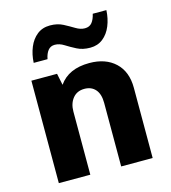

<svg xmlns="http://www.w3.org/2000/svg" viewBox="-111 -835 822 925"><g transform="rotate(-15 300.0 -373.0)"><path d="M68 0V-511H196L208 -453Q255 -521 359 -521Q440 -521 488 -476Q536 -431 536 -350V0H379V-317Q379 -361 359 -384Q339 -407 304 -407Q267 -407 246 -381Q225 -355 225 -315V0ZM101 -591Q103 -633 117.5 -668Q132 -703 158.5 -724Q185 -745 223 -745Q260 -745 287.5 -730.5Q315 -716 338 -702Q361 -688 383 -688Q406 -688 418.5 -703.5Q431 -719 437 -746H505Q503 -704 488.5 -668.5Q474 -633 447.5 -612Q421 -591 384 -591Q346 -591 318 -605.5Q290 -620 267 -634.5Q244 -649 221 -649Q200 -649 187.5 -633.5Q175 -618 170 -591Z"/></g></svg>

Font: Chivo Mono
Style: Bold
Weight: 700
Monospace: yes
Designer: Hector Gatti
Foundry: Omnibus-Type
Version: Version 1.008; ttfautohint (v1.8.4.7-5d5b)